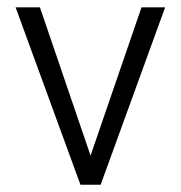

<svg xmlns="http://www.w3.org/2000/svg" viewBox="-20 -508 497 528"><path d="M201.2 0 22.9 -487.8H89.8L229 -80.1L369.1 -487.8H434.1L256.8 0Z"/></svg>

Font: Acari Sans Light
Style: Regular
Weight: 300
Designer: Alfredo Marco Pradil and Stefan Peev
Foundry: Hanken Design Co.
Version: Version 1.045;January 11, 2019;FontCreator 11.5.0.2425 64-bi